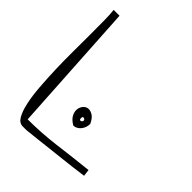

<svg xmlns="http://www.w3.org/2000/svg" viewBox="-190 -757 860 860"><g transform="rotate(45 239.5 -327.5)"><path d="M60.5 -656.2 97.7 -37.1Q184.6 -37.1 272 -48.3Q359.4 -59.6 451.2 -69.3L455.1 -37.1Q454.1 -37.1 437 -34.7Q419.9 -32.2 392.1 -28.8Q364.3 -25.4 329.1 -21.5Q293.9 -17.6 258.8 -13.7Q223.6 -9.8 191.4 -5.9Q159.2 -2 135.7 0Q134.8 0 130.9 0.5Q127 1 122.1 1Q117.2 1 112.3 1Q107.4 1 104.5 1Q83 1 69.3 -22Q55.7 -44.9 46.9 -84.5Q38.1 -124 34.2 -175.3Q30.3 -226.6 28.3 -282.2Q26.4 -337.9 26.9 -394.5Q27.3 -451.2 27.3 -501.5Q27.3 -551.8 26.9 -592.8Q26.4 -633.8 23.4 -656.2ZM261.7 -162.1Q238.3 -175.8 229.5 -192.4Q220.7 -209 222.2 -224.1Q223.6 -239.3 232.9 -250.5Q242.2 -261.7 255.4 -263.2Q268.6 -264.6 283.7 -255.4Q298.8 -246.1 310.5 -220.7Q310.5 -210 307.1 -199.7Q303.7 -189.5 297.4 -181.2Q291 -172.9 281.7 -167.5Q272.5 -162.1 261.7 -162.1ZM270.5 -219.7Q265.6 -220.7 264.2 -217.8Q262.7 -214.8 262.7 -210.4Q262.7 -206.1 264.2 -202.6Q265.6 -199.2 270.5 -200.2Q279.3 -203.1 279.3 -210.4Q279.3 -217.8 270.5 -219.7Z"/></g></svg>

Font: Annie Use Your Telescope
Style: Regular
Weight: 400
Version: Version 1.003 2001